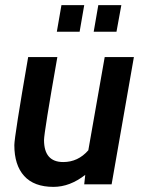

<svg xmlns="http://www.w3.org/2000/svg" viewBox="-20 -720 568 750"><path d="M416 0H309L313 -37Q253 10 189 10Q113 10 74.5 -32.5Q36 -75 36 -153Q36 -185 90 -497H204Q152 -202 152 -173Q152 -87 227 -87Q285 -87 325 -133L389 -497H503ZM435 -596H346L364 -700H454ZM291 -596H202L220 -700H309Z"/></svg>

Font: Cabin
Style: SemiBold Italic
Weight: 600
Designer: Pablo Impallari
Foundry: Pablo Impallari. www.impallari.com Igino Marini. www.ikern.com
Version: Version 1.005